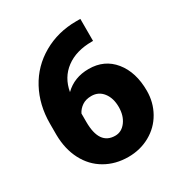

<svg xmlns="http://www.w3.org/2000/svg" viewBox="-171 -844 922 977"><g transform="rotate(-30 289.5 -355.5)"><path d="M440.9 -721.2V-591.8H433.6Q341.3 -591.8 282 -547.6Q222.7 -503.4 209 -424.8Q264.6 -479.5 349.6 -479.5Q441.9 -479.5 496.6 -412.1Q551.3 -344.7 551.3 -235.4Q551.3 -167.5 519.3 -110.8Q487.3 -54.2 429.9 -22.2Q372.6 9.8 302.7 9.8Q227.1 9.8 167.5 -24.7Q107.9 -59.1 74.7 -123Q41.5 -187 40.5 -270.5V-336.4Q40.5 -446.3 87.6 -533.9Q134.8 -621.6 222.2 -671.4Q309.6 -721.2 416 -721.2ZM292.5 -353.5Q259.8 -353.5 237.8 -338.4Q215.8 -323.2 205.1 -301.3V-252Q205.1 -117.2 298.3 -117.2Q335.9 -117.2 361.1 -150.9Q386.2 -184.6 386.2 -235.4Q386.2 -287.6 360.6 -320.6Q335 -353.5 292.5 -353.5Z"/></g></svg>

Font: Vazir Black
Style: Black
Weight: 900
Designer: Saber Rastikerdar
Foundry: Saber Rastikerdar
Version: Version 30.0.0